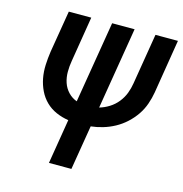

<svg xmlns="http://www.w3.org/2000/svg" viewBox="-108 -834 889 933"><g transform="rotate(15 336.5 -367.5)"><path d="M221 0 258 -225Q225 -230 195.5 -243Q166 -256 143.5 -278Q121 -300 107 -329Q93 -358 87 -390Q81 -422 82.5 -456Q84 -490 89 -524L124 -735H237L200 -508Q195 -480 195 -451.5Q195 -423 203.5 -397.5Q212 -372 230.5 -352.5Q249 -333 274 -324L342 -735H455L387 -323Q412 -330 436 -345Q460 -360 477.5 -382Q495 -404 504.5 -429Q514 -454 518 -480L560 -735H673L629 -464Q624 -434 613.5 -404Q603 -374 585 -347.5Q567 -321 542.5 -298.5Q518 -276 489.5 -260.5Q461 -245 430.5 -236Q400 -227 371 -224L334 0Z"/></g></svg>

Font: Iosevka Custom
Style: Bold Italic
Weight: 700
Italic angle: -9°
Designer: Belleve Invis
Foundry: Belleve Invis
Version: Version 30.3.1; ttfautohint (v1.8.3)